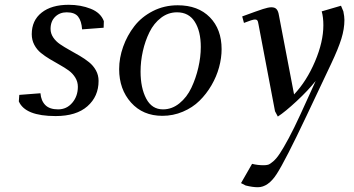

<svg xmlns="http://www.w3.org/2000/svg" viewBox="-20 -474 1470 797"><path d="M58.1 -53.2 60.1 -80.1 147.9 -86.9Q150.4 -55.7 168.2 -37.8Q186 -20 221.2 -20Q256.8 -20 280 -47.4Q303.2 -74.7 303.2 -113.8Q303.2 -134.3 292.7 -151.6Q282.2 -168.9 265.4 -181.2Q248.5 -193.4 228 -204.8Q207.5 -216.3 187 -228.5Q166.5 -240.7 149.7 -254.4Q132.8 -268.1 122.3 -288.1Q111.8 -308.1 111.8 -332Q111.8 -389.2 152.8 -421.6Q193.8 -454.1 265.1 -454.1Q314.9 -454.1 356.4 -437.7Q397.9 -421.4 411.1 -386.2L410.2 -358.9L320.8 -352.1Q318.4 -386.7 304.4 -404.8Q290.5 -422.9 256.8 -422.9Q228 -422.9 209 -404.3Q189.9 -385.7 189.9 -354Q189.9 -335 200.9 -318.6Q211.9 -302.2 229.5 -290.3Q247.1 -278.3 268.3 -266.6Q289.6 -254.9 310.8 -242.4Q332 -230 349.6 -215.8Q367.2 -201.7 378.2 -181.9Q389.2 -162.1 389.2 -138.2Q389.2 -73.7 343 -33Q296.9 7.8 210.9 7.8Q84.5 7.8 58.1 -53.2Z M474.6 -187Q474.6 -233.4 491.2 -280Q507.8 -326.7 537.6 -365.2Q567.4 -403.8 614.5 -428Q661.6 -452.1 717.8 -452.1Q802.2 -452.1 851.1 -402.3Q899.9 -352.5 899.9 -270Q899.9 -233.4 889.4 -194.8Q878.9 -156.2 857.9 -120.1Q836.9 -84 808.1 -55.7Q779.3 -27.3 739 -10.3Q698.7 6.8 653.8 6.8Q573.2 6.8 523.9 -48.3Q474.6 -103.5 474.6 -187ZM563.5 -176.8Q563.5 -109.4 586.9 -64.7Q610.4 -20 656.7 -20Q693.8 -20 724.9 -45.2Q755.9 -70.3 774.4 -109.6Q793 -148.9 803.2 -193.1Q813.5 -237.3 813.5 -278.8Q813.5 -344.2 788.6 -383.5Q763.7 -422.9 714.8 -422.9Q678.2 -422.9 648.4 -400.1Q618.7 -377.4 600.6 -340.8Q582.5 -304.2 573 -261.7Q563.5 -219.2 563.5 -176.8Z M980.5 286.1 1026.4 206.1Q1049.3 211.9 1074.2 211.9Q1085.4 211.9 1093 209.7Q1100.6 207.5 1114 196Q1127.4 184.6 1141.8 162.8Q1156.2 141.1 1178.2 100.3Q1200.2 59.6 1227.5 0L1290.5 -138.2Q1259.3 -98.6 1211.4 -54.2Q1163.6 -9.8 1133.3 9.8L1121.6 -12.2L1053.2 -372.1Q1051.3 -385.3 1048.1 -389.2Q1044.9 -393.1 1038.6 -393.1Q1028.3 -393.1 992.7 -378.9L985.4 -405.8Q1048.8 -429.2 1071.5 -436.5Q1094.2 -443.8 1106.4 -443.8Q1121.6 -443.8 1128.4 -435.5Q1135.3 -427.2 1137.7 -411.1L1200.7 -82Q1252.9 -137.2 1287.6 -218.8Q1322.3 -300.3 1322.3 -369.1Q1322.3 -402.8 1315.4 -426.8L1395.5 -450.2L1405.3 -426.8Q1409.7 -405.3 1409.7 -391.1Q1409.7 -354 1397 -313Q1384.3 -272 1354.5 -209L1252.4 6.8Q1164.6 192.4 1128.9 247.8Q1093.3 303.2 1050.3 303.2Q1028.3 303.2 999.5 295.9Z"/></svg>

Font: Dehuti Alt
Style: Bold-Italic
Weight: 700
Version: Version 1.2